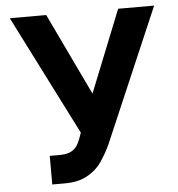

<svg xmlns="http://www.w3.org/2000/svg" viewBox="-53 -778 776 836"><g transform="rotate(-5 335.5 -359.5)"><path d="M141.6 9.8Q141.6 -21.5 141.6 -115.2Q151.4 -115.2 180.7 -115.2Q210.9 -115.2 228.5 -122.1Q247.1 -129.9 257.8 -143.6Q268.6 -158.2 276.4 -179.7Q279.3 -187.5 285.2 -204.1Q218.8 -335 20.5 -727.5Q60.5 -727.5 179.7 -727.5Q222.7 -637.7 350.6 -369.1Q386.7 -459 494.1 -727.5Q533.2 -727.5 651.4 -727.5Q587.9 -581.1 400.4 -142.6Q381.8 -102.5 357.4 -67.4Q333 -32.2 293.9 -11.7Q255.9 9.8 196.3 9.8Q177.7 9.8 141.6 9.8Z"/></g></svg>

Font: DeepSea
Style: Bold
Weight: 700
Designer: Stem
Version: Version 3.019;git-0a5106e0b